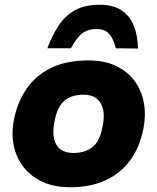

<svg xmlns="http://www.w3.org/2000/svg" viewBox="-20 -779 661 807"><path d="M275 8Q189 8 130.5 -30Q72 -68 47.5 -133Q23 -198 39 -278Q53 -349 91 -405Q129 -461 193.5 -493Q258 -525 352 -525Q419 -525 467.5 -502Q516 -479 545.5 -439Q575 -399 584.5 -347.5Q594 -296 583 -239Q568 -162 528 -106.5Q488 -51 424.5 -21.5Q361 8 275 8ZM288 -136Q337 -136 368.5 -160.5Q400 -185 411 -247Q420 -288 413.5 -318Q407 -348 386.5 -364.5Q366 -381 331 -381Q280 -381 250 -355Q220 -329 209 -268Q200 -222 208 -192.5Q216 -163 237 -149.5Q258 -136 288 -136ZM399 -759Q456 -759 491 -735.5Q526 -712 542.5 -670.5Q559 -629 560 -575L467 -576Q459 -605 449 -622.5Q439 -640 424 -648.5Q409 -657 385 -657Q362 -657 344 -649.5Q326 -642 310.5 -624.5Q295 -607 278 -576H179Q200 -632 227.5 -673Q255 -714 296 -736.5Q337 -759 399 -759Z"/></svg>

Font: REM
Style: Bold Italic
Weight: 700
Italic angle: -11°
Designer: Octavio Pardo
Foundry: Ashler Design
Version: Version 1.005;gftools[0.9.28]